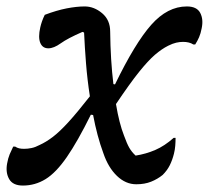

<svg xmlns="http://www.w3.org/2000/svg" viewBox="-26 -562 648 596"><path d="M113 -516Q150 -530 181 -536Q212 -542 237 -542Q266 -542 291 -521Q316 -500 316 -464Q317 -375 326 -301L331 -300Q393 -428 443.5 -485Q494 -542 554 -542Q585 -542 595.5 -522Q606 -502 600 -474Q597 -458 592 -446.5Q587 -435 580 -424H574Q562 -432 542 -432Q532 -432 521 -429.5Q510 -427 496 -420Q476 -410 455 -392Q434 -374 405.5 -338.5Q377 -303 334 -239Q344 -179 359 -141Q368 -116 375.5 -103Q383 -90 395 -79Q427 -84 456 -96.5Q485 -109 513 -134H519Q519 -122 518 -109.5Q517 -97 514 -85Q509 -65 501 -49Q493 -33 479 -19Q463 -6 443 2Q423 10 397 10Q364 10 337 -16Q310 -42 295 -86Q285 -113 277 -143Q269 -173 263 -205L256 -206Q215 -123 181.5 -74.5Q148 -26 115.5 -6Q83 14 45 14Q14 14 2.5 -6Q-9 -26 -4 -54Q-1 -71 4 -83Q9 -95 15 -107H21Q27 -103 33.5 -101.5Q40 -100 49 -100Q60 -100 72 -102.5Q84 -105 97 -112Q117 -121 138 -137Q159 -153 186 -182.5Q213 -212 253 -263Q245 -315 241 -365.5Q237 -416 235 -461L230 -463Q184 -443 162.5 -427.5Q141 -412 124 -412Q106 -412 99 -429Q92 -446 99 -477Q101 -486 104.5 -496Q108 -506 113 -516Z"/></svg>

Font: Recursive Sn Csl St
Style: Italic
Weight: 400
Italic angle: -15°
Version: Version 1.079;hotconv 1.0.112;makeotfexe 2.5.65598; ttfautoh